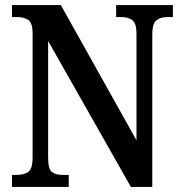

<svg xmlns="http://www.w3.org/2000/svg" viewBox="-20 -734 715 754"><path d="M27 0V-47H45Q73 -47 90.5 -58.5Q108 -70 108 -116V-602Q108 -645 90.5 -656Q73 -667 49 -667H27V-714H219L516 -183V-602Q516 -643 499.5 -655Q483 -667 458 -667H436V-714H659V-667H636Q610 -667 594 -654Q578 -641 578 -598V0H494L169 -573V-116Q169 -70 184 -58.5Q199 -47 227 -47H250V0Z"/></svg>

Font: Noto Serif Myanmar Cond SemBd
Style: Regular
Weight: 600
Width: 3
Designer: Ben Mitchell and the Monotype Design Team
Foundry: Monotype Imaging Inc.
Version: Version 2.106; ttfautohint (v1.8.4.7-5d5b)